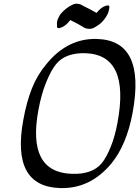

<svg xmlns="http://www.w3.org/2000/svg" viewBox="-20 -966 743 1025"><path d="M495.4 -897Q520.2 -929 547.8 -936Q566.2 -941 563.8 -925Q563.8 -924 562.9 -919.5Q562 -915 561.8 -913.5Q561.7 -912 560.3 -907.5Q558.9 -903 558.2 -900.5Q557.5 -898 555.6 -893.5Q553.7 -889 551.3 -885Q549 -881 546.7 -877Q529.2 -849 507.4 -834Q485.6 -819 476.8 -815.5Q468 -812 456 -812Q439.1 -813 432.4 -817L394.3 -839L355.1 -859Q331.3 -827 304.5 -818Q283.9 -811 284.1 -825Q284.1 -825 284.6 -831Q284.2 -837 283.9 -840Q283.7 -843 284.8 -850.5Q286 -858 288.5 -863.5Q291 -869 295.2 -877.5Q299.4 -886 305 -893Q330.7 -923 365.2 -940Q381.9 -948 393.2 -946Q404.5 -944 406 -944Q407.5 -944 408.4 -943L466.8 -913ZM498.3 -758Q759.6 -750 687.7 -363Q655.9 -193 575.2 -94Q462.2 43 300.7 38Q38.4 30 104.6 -327Q122 -423 150.8 -495Q179.6 -567 228.7 -625Q341.7 -763 498.3 -758ZM435.7 -682Q329.9 -685 279.6 -624Q252.7 -591 226.6 -527Q200.5 -463 185.1 -379Q123 -46 363.3 -38Q473 -34 523.3 -95Q547.9 -125 570.9 -181.5Q593.8 -238 607.2 -311Q675 -674 435.7 -682Z"/></svg>

Font: Kavivanar
Style: Regular
Weight: 400
Designer: Tharique Azeez
Foundry: Tharique Azeez
Version: Version 1.88